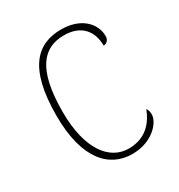

<svg xmlns="http://www.w3.org/2000/svg" viewBox="-138 -635 687 738"><g transform="rotate(-30 205.5 -266.0)"><path d="M238 10C328 10 378 -50 378 -85C378 -98 375 -106 370 -113C350 -62 313 -16 238 -15C152 -14 86 -97 86 -264C86 -456 147 -517 237 -517C315 -517 350 -469 350 -406C363 -407 375 -416 375 -434C375 -492 325 -542 239 -542C133 -542 58 -476 58 -263C58 -70 137 10 238 10Z"/></g></svg>

Font: Noto Serif SemiCondensed Thin
Style: Regular
Weight: 100
Width: 4
Designer: Monotype Design Team
Foundry: Monotype Imaging Inc.
Version: Version 2.015